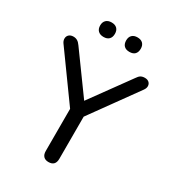

<svg xmlns="http://www.w3.org/2000/svg" viewBox="-213 -1015 1028 1139"><g transform="rotate(30 300.5 -445.5)"><path d="M300 7Q278 7 266 -5.5Q254 -18 254 -42V-365L274 -303L26 -647Q16 -661 16.5 -676.5Q17 -692 28 -702Q39 -712 58 -712Q73 -712 85 -705Q97 -698 108 -682L314 -398H291L497 -682Q508 -699 519 -705.5Q530 -712 547 -712Q565 -712 575.5 -702.5Q586 -693 586.5 -678Q587 -663 575 -647L327 -303L347 -365V-42Q347 7 300 7ZM389 -799Q365 -799 352 -812Q339 -825 339 -849Q339 -872 352 -885Q365 -898 389 -898Q413 -898 426 -885Q439 -872 439 -849Q439 -825 426.5 -812Q414 -799 389 -799ZM212 -799Q188 -799 174.5 -812Q161 -825 161 -849Q161 -872 174.5 -885Q188 -898 212 -898Q236 -898 249 -885Q262 -872 262 -849Q262 -825 249 -812Q236 -799 212 -799Z"/></g></svg>

Font: Nunito Medium
Style: Regular
Weight: 500
Designer: Vernon Adams
Foundry: Vernon Adams
Version: Version 3.602